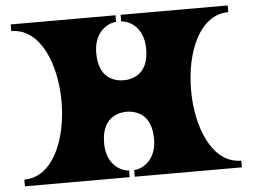

<svg xmlns="http://www.w3.org/2000/svg" viewBox="-50 -763 1089 827"><g transform="rotate(-5 494.0 -350.0)"><path d="M478 0V-29C448 -29 381 -58 381 -155C381 -262 447 -281 489 -282C531 -281 597 -262 597 -155C597 -58 530 -29 500 -29V0H963V-29C837 -29 774 -190 774 -350C774 -511 837 -671 963 -671V-700H500V-671C530 -671 597 -642 597 -544C597 -438 531 -418 489 -418C447 -418 381 -438 381 -544C381 -642 448 -671 478 -671V-700H25V-671C151 -671 214 -511 214 -350C214 -190 151 -29 25 -29V0Z"/></g></svg>

Font: Ouroboros
Style: Regular
Weight: 400
Designer: Ariel Martín Pérez
Foundry: Velvetyne Type Foundry
Version: Version 2.001;hotconv 1.0.109;makeotfexe 2.5.65596